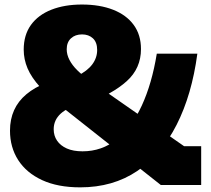

<svg xmlns="http://www.w3.org/2000/svg" viewBox="-20 -796 906 826"><path d="M772 -167H845.5V0H672L253.5 -330.5Q190.5 -379.5 152.8 -421.2Q115 -463 98.5 -502Q82 -541 82 -582.5Q82 -645.5 113.2 -688.8Q144.5 -732 201 -754.2Q257.5 -776.5 332.5 -776.5L333 -648Q303.5 -648 285.2 -631Q267 -614 267 -584Q267 -561 278.8 -538.2Q290.5 -515.5 312.2 -494Q334 -472.5 363 -452ZM654.5 -565H829Q805.5 -388.5 740 -259.5Q674.5 -130.5 570.2 -60.2Q466 10 325 10Q228.5 10 161 -21.2Q93.5 -52.5 58.2 -107.5Q23 -162.5 23 -234Q23 -331.5 93.5 -390.5Q164 -449.5 294 -468.5L312 -469Q355.5 -490.5 376.8 -518.8Q398 -547 398 -581Q398 -614 379.8 -631Q361.5 -648 333 -648L332.5 -776.5Q409.5 -776.5 466.8 -754Q524 -731.5 555.2 -688.8Q586.5 -646 586.5 -585Q586.5 -502 525.2 -446.8Q464 -391.5 351.5 -349.5L333 -348Q271.5 -335 241.2 -307.2Q211 -279.5 211 -240Q211 -212 225.5 -190.8Q240 -169.5 267.5 -157.2Q295 -145 335 -145Q418 -145 482.2 -196.2Q546.5 -247.5 590 -341.8Q633.5 -436 654.5 -565Z"/></svg>

Font: Hepta Slab ExtraBold
Style: Regular
Weight: 800
Designer: Michael LaGattuta
Foundry: Michael LaGattuta
Version: Version 1.102